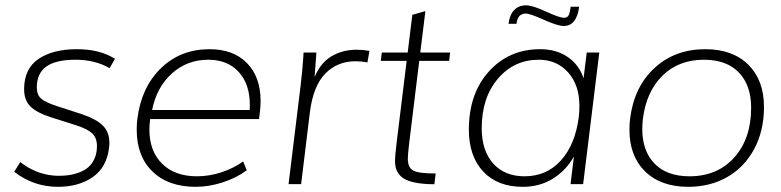

<svg xmlns="http://www.w3.org/2000/svg" viewBox="-20 -701 2973 731"><path d="M267.6 -473.6Q192.4 -473.6 156.2 -447.5Q120.1 -421.4 120.1 -368.2Q120.1 -340.3 136.2 -325.9Q152.3 -311.5 195.8 -297.4L290.5 -266.6Q345.2 -248.5 370.8 -223.6Q396.5 -198.7 396.5 -156.7Q396.5 -147.5 395 -136.7Q385.7 -63 332.5 -26.4Q279.3 10.3 200.7 10.3Q107.9 10.3 34.2 -46.9L57.1 -84Q57.6 -83.5 63 -79.6Q68.4 -75.7 72.3 -73.2Q76.2 -70.8 83.5 -65.9Q90.8 -61 97.7 -57.9Q104.5 -54.7 113.8 -50.3Q123 -45.9 132.8 -43Q142.6 -40 153.8 -37.4Q165 -34.7 178 -33.2Q190.9 -31.7 204.1 -31.7Q225.1 -31.7 243.7 -34.4Q262.2 -37.1 282.2 -44.7Q302.2 -52.2 316.4 -64.5Q330.6 -76.7 339.8 -97.2Q349.1 -117.7 349.1 -145Q349.1 -176.3 330.8 -193.4Q312.5 -210.4 269.5 -224.1L172.9 -254.9Q121.6 -271 96.7 -294.9Q71.8 -318.8 71.8 -361.3Q71.8 -439 126.2 -476.3Q180.7 -513.7 272.5 -513.7Q360.8 -513.7 417.5 -477.1L397.5 -441.4Q341.8 -473.6 267.6 -473.6Z M559.1 -282.2H930.7Q931.2 -289.1 931.2 -301.8Q931.2 -380.9 888.7 -427.2Q846.2 -473.6 772.9 -473.6Q692.9 -473.6 634.8 -421.6Q576.7 -369.6 559.1 -282.2ZM725.1 10.3Q620.6 10.3 560.5 -48.1Q500.5 -106.4 500.5 -206.5Q500.5 -230.5 502.9 -248Q518.1 -369.1 592.8 -441.4Q667.5 -513.7 777.8 -513.7Q868.7 -513.7 920.4 -460.7Q972.2 -407.7 972.2 -316.4Q972.2 -299.3 969.7 -275.9L966.3 -247.6H551.8Q548.8 -227.1 548.8 -208Q548.8 -125.5 597.2 -77.6Q645.5 -29.8 730 -29.8Q776.4 -29.8 822.8 -44.9Q869.1 -60.1 905.8 -86.4L919.4 -52.7Q880.9 -23.9 828.4 -6.8Q775.9 10.3 725.1 10.3Z M1078.6 0 1125 -378.9Q1128.4 -406.7 1131.1 -437.3Q1133.8 -467.8 1134.8 -484.4L1135.7 -501H1184.6L1177.7 -407.7Q1200.7 -462.4 1242.7 -487.1Q1284.7 -511.7 1337.9 -511.7Q1362.3 -511.7 1386.7 -507.3L1378.9 -463.4Q1356 -467.8 1333.5 -467.8Q1264.6 -467.8 1218.5 -420.9Q1172.4 -374 1159.7 -272.9L1126.5 0Z M1633.8 0.5Q1629.9 0.5 1622.3 0.2Q1614.7 0 1611.3 0Q1572.8 -2 1546.9 -9Q1521 -16.1 1507.6 -28.6Q1494.1 -41 1489 -55.4Q1483.9 -69.8 1483.9 -90.3Q1483.9 -105.5 1490.2 -159.2L1528.3 -469.2H1429.7L1433.6 -501H1532.2L1549.8 -644.5L1599.6 -658.7L1580.1 -501H1693.8L1689.9 -469.2H1576.2L1538.1 -157.7Q1532.7 -112.3 1532.7 -97.2Q1532.7 -62.5 1553.5 -51.5Q1574.2 -40.5 1638.7 -40.5Z M2126.5 -602.1Q2103 -602.1 2050.5 -625.7Q1998 -649.4 1981.4 -649.4Q1951.2 -649.4 1946.3 -610.4H1916Q1920.4 -645 1937.7 -662.8Q1955.1 -680.7 1982.9 -680.7Q2007.3 -680.7 2058.8 -657Q2110.4 -633.3 2127 -633.3Q2140.1 -633.3 2145 -642.8Q2149.9 -652.3 2152.8 -675.3H2185.1Q2175.3 -602.1 2126.5 -602.1ZM2031.7 -473.6Q1937 -473.6 1875.5 -401.1Q1814 -328.6 1814 -212.9Q1814 -127.9 1857.4 -78.9Q1900.9 -29.8 1977.1 -29.8Q2061.5 -29.8 2116 -90.6Q2170.4 -151.4 2183.6 -255.9Q2186 -274.4 2186 -297.4Q2186 -377.4 2142.8 -425.5Q2099.6 -473.6 2031.7 -473.6ZM1765.1 -207.5Q1765.1 -344.7 1841.6 -429.2Q1918 -513.7 2036.6 -513.7Q2099.1 -513.7 2142.6 -483.2Q2186 -452.6 2201.7 -402.8L2213.9 -501H2261.7L2200.2 0H2152.3L2165 -105Q2135.3 -52.2 2085.2 -21Q2035.2 10.3 1970.2 10.3Q1874 10.3 1819.6 -48.1Q1765.1 -106.4 1765.1 -207.5Z M2888.7 -293.5Q2888.7 -202.6 2851.1 -133.1Q2813.5 -63.5 2748.3 -26.6Q2683.1 10.3 2600.6 10.3Q2496.1 10.3 2436.3 -48.1Q2376.5 -106.4 2376.5 -207Q2376.5 -230.5 2378.9 -249Q2394 -370.1 2471.7 -441.9Q2549.3 -513.7 2665 -513.7Q2769.5 -513.7 2829.1 -454.6Q2888.7 -395.5 2888.7 -293.5ZM2605.5 -29.8Q2710.9 -29.8 2775.4 -101.3Q2839.8 -172.9 2839.8 -291Q2839.8 -376.5 2793 -425Q2746.1 -473.6 2660.2 -473.6Q2564 -473.6 2502.4 -413.1Q2440.9 -352.5 2427.7 -249Q2425.3 -226.1 2425.3 -210Q2425.3 -126 2472.2 -77.9Q2519 -29.8 2605.5 -29.8Z"/></svg>

Font: Muli
Style: ExtraLightItalic
Weight: 200
Italic angle: -7°
Designer: Vernon Adams
Foundry: newtypography
Version: Version 2.0; ttfautohint (v1.00rc1.2-2d82) -l 8 -r 50 -G 200